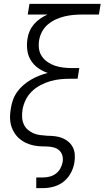

<svg xmlns="http://www.w3.org/2000/svg" viewBox="-20 -755 540 990"><path d="M167 215V160H202Q219 160 236.5 155.5Q254 151 268.5 140Q283 129 291.5 113Q300 97 303 80Q306 63 301.5 47Q297 31 285.5 20.5Q274 10 258 5.5Q242 1 225.5 0.5Q209 0 192 -0.5Q175 -1 159 -4Q143 -7 127.5 -12.5Q112 -18 98.5 -26.5Q85 -35 74 -45.5Q63 -56 54.5 -69.5Q46 -83 40.5 -98Q35 -113 33 -129Q31 -145 32 -162Q33 -179 36 -196Q39 -218 47 -240Q55 -262 68.5 -281Q82 -300 100.5 -316Q119 -332 139.5 -344Q160 -356 181.5 -364.5Q203 -373 226 -379Q199 -388 176 -404.5Q153 -421 138.5 -445Q124 -469 120.5 -498Q117 -527 122 -557Q125 -577 133.5 -596Q142 -615 156 -631Q170 -647 187.5 -659Q205 -671 225 -680H123L132 -735H499L490 -680H403Q381 -680 358.5 -678Q336 -676 313 -670.5Q290 -665 268 -655Q246 -645 227.5 -629.5Q209 -614 197.5 -593Q186 -572 182 -549Q178 -526 181 -504Q184 -482 196 -464.5Q208 -447 225.5 -435Q243 -423 264 -416Q285 -409 307.5 -406.5Q330 -404 352 -404H389L380 -349H343Q318 -349 291.5 -346.5Q265 -344 239.5 -336.5Q214 -329 189 -316Q164 -303 144 -283.5Q124 -264 112 -239Q100 -214 96 -189Q96 -188 96 -188Q96 -188 96 -188Q93 -169 94 -150.5Q95 -132 102 -115.5Q109 -99 122.5 -87Q136 -75 152 -68Q168 -61 187 -58.5Q206 -56 225 -55Q245 -55 264.5 -52.5Q284 -50 301.5 -43Q319 -36 333 -24Q347 -12 355.5 4.5Q364 21 365.5 40.5Q367 60 364 80Q360 108 346.5 134.5Q333 161 310 180Q287 199 258.5 207Q230 215 202 215Z"/></svg>

Font: Iosevka SS04 Light
Style: Italic
Weight: 300
Italic angle: -9°
Monospace: yes
Designer: Belleve Invis
Foundry: Belleve Invis
Version: Version 19.0.0; ttfautohint (v1.8.4)